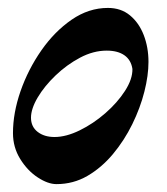

<svg xmlns="http://www.w3.org/2000/svg" viewBox="-20 -453 424 487"><path d="M123.2 14Q101.6 14 75.7 -3Q49.7 -20 31.3 -49.7Q12.9 -79.4 12.9 -115.4Q12.9 -166.5 32.1 -221.8Q51.4 -277.1 84.9 -325.2Q118.5 -373.3 161.8 -403.1Q205.2 -432.9 253.7 -432.9Q286.9 -432.9 309.7 -414Q332.5 -395.2 344.6 -364Q356.6 -332.8 356.6 -296Q356.6 -261.6 346.2 -220.5Q335.8 -179.3 315.5 -137.9Q295.1 -96.5 266.4 -62.1Q237.7 -27.8 201.9 -6.9Q166 14 123.2 14ZM118.3 -105.5Q147.7 -105.5 182.2 -122.4Q216.7 -139.3 247.2 -165.9Q277.7 -192.5 297 -222.4Q316.3 -252.3 315.9 -278Q312.5 -300.8 295.7 -312.7Q278.8 -324.6 250.7 -324.6Q216.7 -324.6 183 -306.7Q149.3 -288.8 121 -261.7Q92.7 -234.6 75.6 -205.8Q58.6 -177 58.6 -154.3Q58.7 -131.5 75.5 -118.5Q92.2 -105.5 118.3 -105.5Z"/></svg>

Font: EB Garamond
Style: Italic
Weight: 400
Italic angle: -17.2°
Designer: Georg Duffner and Octavio Pardo
Foundry: Georg Duffner
Version: Version 1.001